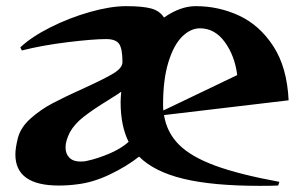

<svg xmlns="http://www.w3.org/2000/svg" viewBox="-20 -590 989 624"><path d="M432 -81Q393 -50 338 -23.5Q283 3 231 9Q202 13 171 13Q30 13 30 -88Q30 -109 38 -141Q47 -176 79.5 -205Q112 -234 152 -255Q192 -276 254 -304Q318 -333 348 -351Q378 -369 378 -388Q378 -432 367 -447.5Q356 -463 325 -463Q283 -463 200.5 -453Q118 -443 51 -426L46 -436Q82 -470 143.5 -501Q205 -532 272 -551Q339 -570 390 -570Q443 -570 471 -562.5Q499 -555 513 -533Q566 -570 616 -570Q691 -570 757.5 -539Q824 -508 868.5 -439.5Q913 -371 918 -264L513 -216Q522 -160 561 -120.5Q600 -81 678.5 -52Q757 -23 888 1L884 13Q864 14 825 14Q671 14 576 -9Q481 -32 432 -81ZM241 -65Q255 -65 262 -67Q299 -75 337 -91.5Q375 -108 398 -129Q372 -181 372 -258Q372 -270 374 -292Q365 -285 331 -264Q282 -234 252 -210.5Q222 -187 207 -160Q193 -132 193 -111Q193 -90 205.5 -77.5Q218 -65 241 -65ZM511 -231 751 -346Q743 -409 710.5 -453.5Q678 -498 630 -498Q599 -498 571.5 -470.5Q544 -443 527 -387Q510 -331 510 -250Q510 -237 511 -231Z"/></svg>

Font: Tiejili SC
Style: Regular
Weight: 400
Designer: Buernia
Foundry: Ershou Xiaoxi Press
Version: Version 1.100